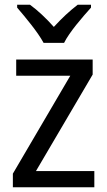

<svg xmlns="http://www.w3.org/2000/svg" viewBox="-20 -786 449 806"><path d="M163 -606H249C271 -651 327 -715 362 -754V-766H306C271 -739 241 -711 206 -673C174 -709 138 -743 106 -766H52V-754C87 -713 139 -651 163 -606ZM376 0V-68H131L369 -473V-536H48V-468H275L34 -57V0Z"/></svg>

Font: Noto Sans Thai Looped SemiCondensed
Style: Regular
Weight: 400
Width: 4
Designer: Sasikarn Vongin, Ben Mitchell
Foundry: The Fontpad Ltd
Version: Version 1.001